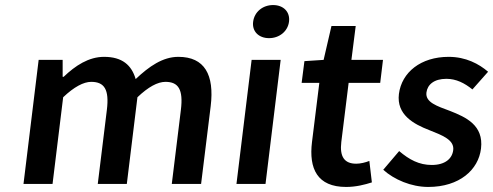

<svg xmlns="http://www.w3.org/2000/svg" viewBox="-20 -728 1952 760"><path d="M73 0H188L230 -343C273 -384 311 -404 341 -404C393 -404 413 -374 403 -293L367 0H482L524 -343C567 -384 604 -404 635 -404C686 -404 706 -374 696 -293L660 0H776L814 -308C829 -432 790 -503 686 -503C624 -503 570 -465 517 -415C501 -470 464 -503 392 -503C331 -503 278 -468 232 -424H228V-491H133Z M1045 -577C1086 -577 1119 -604 1124 -642C1129 -681 1102 -708 1061 -708C1020 -708 987 -681 982 -642C977 -604 1004 -577 1045 -577ZM916 0H1031L1091 -491H976Z M1215 -166C1202 -60 1236 12 1350 12C1389 12 1424 3 1452 -6L1442 -91C1427 -85 1407 -80 1390 -80C1343 -80 1324 -108 1331 -166L1360 -400H1485L1496 -491H1371L1388 -625H1292L1261 -491L1185 -486L1174 -400H1244Z M1497 -56C1540 -17 1608 12 1675 12C1799 12 1874 -56 1884 -140C1895 -232 1825 -264 1761 -289C1710 -308 1663 -323 1668 -362C1672 -393 1698 -416 1747 -416C1786 -416 1819 -399 1850 -374L1912 -444C1876 -475 1824 -503 1756 -503C1646 -503 1570 -442 1559 -356C1549 -274 1617 -237 1679 -213C1729 -193 1779 -175 1774 -134C1770 -100 1742 -75 1689 -75C1639 -75 1600 -96 1560 -130Z"/></svg>

Font: Falling Sky
Style: Obl
Weight: 400
Designer: Paul D. Hunt
Foundry: Adobe Systems Incorporated
Version: Version 1.02